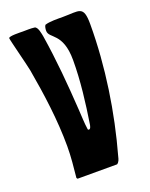

<svg xmlns="http://www.w3.org/2000/svg" viewBox="-111 -614 527 676"><g transform="rotate(-20 152.5 -276.0)"><path d="M155 -150C151 -176 151 -201 149 -227C143 -322 135 -417 120 -511C118 -521 114 -549 102 -551C88 -553 72 -552 58 -552C50 -552 5 -554 5 -546C5 -539 32 -436 36 -414C53 -318 67 -216 67 -119C67 -80 63 -42 59 -3L62 1H210C218 -4 221 -14 223 -23C265 -173 290 -338 290 -495C290 -567 270 -552 208 -552C189 -552 158 -553 141 -547C137 -542 136 -532 136 -526C136 -496 190 -501 190 -397C190 -319 180 -240 168 -163C167 -158 165 -146 157 -148Z"/></g></svg>

Font: DisSenso
Style: Regular
Weight: 400
Version: Version 1.150